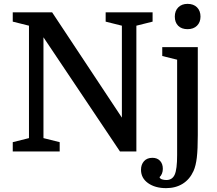

<svg xmlns="http://www.w3.org/2000/svg" viewBox="-20 -784 1124 994"><path d="M130 -69V-651L46 -672V-720H250L611 -175V-651L527 -672V-720H770V-672L686 -651V0H601L205 -591V-69L289 -48V0H46V-48ZM1004 -540V-85Q1004 -11 999 31.5Q994 74 982 101Q962 145 925.5 167.5Q889 190 840 190Q783 190 746.5 164Q710 138 710 95Q710 68 725.5 50.5Q741 33 769 33Q794 33 808.5 48.5Q823 64 823 90Q823 103 818.5 114.5Q814 126 806 133Q808 141 818.5 144.5Q829 148 841 148Q872 148 884.5 120Q897 92 897 19V-475L820 -494V-540ZM885 -698Q885 -728 903 -746Q921 -764 951 -764Q982 -764 1000 -746Q1018 -728 1018 -698Q1018 -669 1000 -651Q982 -633 951 -633Q920 -633 902.5 -650.5Q885 -668 885 -698Z"/></svg>

Font: Domine Medium
Style: Regular
Weight: 500
Designer: Pablo Impallari, Rodrigo Fuenzalida, Brenda Gallo
Foundry: Pablo Impallari, Rodrigo Fuenzalida, Brenda Gallo
Version: Version 2.000